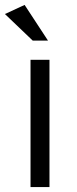

<svg xmlns="http://www.w3.org/2000/svg" viewBox="-31 -760 314 780"><path d="M170 -517H93V0H170ZM69 -740 -11 -703 102 -595H164Z"/></svg>

Font: Mission
Style: Regular
Weight: 400
Version: Version 1.000;FEAKit 1.0